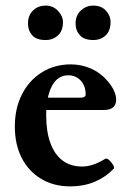

<svg xmlns="http://www.w3.org/2000/svg" viewBox="-20 -655 462 686"><path d="M231 11Q172 11 127 -16Q82 -43 57.5 -91Q33 -139 33 -203Q33 -268 58.5 -318Q84 -368 129.5 -396.5Q175 -425 233 -425Q271 -425 305 -410Q339 -395 363 -367Q379 -349 387 -331.5Q395 -314 395 -299Q395 -262 351 -262H110V-306H268Q286 -306 286 -318Q286 -333 281.5 -345.5Q277 -358 268.5 -367Q260 -376 249 -381Q238 -386 224 -386Q205 -386 190.5 -376.5Q176 -367 166 -348.5Q156 -330 150.5 -303.5Q145 -277 145 -244Q145 -185 160 -144Q175 -103 203.5 -81.5Q232 -60 273 -60Q293 -60 313.5 -67Q334 -74 355 -87Q361 -91 369.5 -83.5Q378 -76 384 -66Q390 -56 386 -52Q356 -21 317 -5Q278 11 231 11ZM143 -512Q110 -512 95 -529Q80 -546 80 -571Q80 -600 98 -617.5Q116 -635 143 -635Q170 -635 187.5 -616Q205 -597 205 -576Q205 -545 187 -528.5Q169 -512 143 -512ZM313 -512Q281 -512 265.5 -529Q250 -546 250 -571Q250 -600 269 -617.5Q288 -635 313 -635Q342 -635 358.5 -617Q375 -599 375 -576Q375 -545 357.5 -528.5Q340 -512 313 -512Z"/></svg>

Font: Junicode VF
Style: Regular
Weight: 400
Designer: Peter S. Baker
Version: Version 2.213